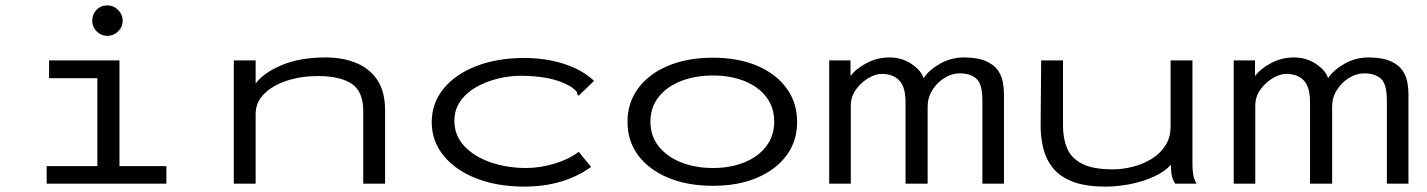

<svg xmlns="http://www.w3.org/2000/svg" viewBox="-20 -681 5290 712"><path d="M153 0V-65H341V-391H162V-457H423V-65H597V0ZM378 -548Q355 -548 338.5 -564.5Q322 -581 322 -604Q322 -628 338 -644.5Q354 -661 378 -661Q401 -661 418 -644Q435 -627 435 -604Q435 -581 418 -564.5Q401 -548 378 -548Z M847 0V-457H928V-371Q956 -410 1023.5 -439Q1091 -468 1188 -468Q1251 -468 1301 -447.5Q1351 -427 1379.5 -384Q1408 -341 1408 -272V0H1327V-270Q1327 -342 1284 -370.5Q1241 -399 1158 -399Q1097 -399 1044.5 -382Q992 -365 960 -333.5Q928 -302 928 -258V0Z M1925 11Q1825 11 1747.5 -19Q1670 -49 1625.5 -103Q1581 -157 1581 -228Q1581 -299 1625 -352.5Q1669 -406 1746.5 -436Q1824 -466 1923 -466Q2006 -466 2073.5 -443.5Q2141 -421 2183 -381L2133 -333L2126 -326L2121 -331Q2121 -339 2116 -344Q2111 -349 2098 -359Q2059 -382 2012 -391Q1965 -400 1911 -400Q1868 -400 1824.5 -389Q1781 -378 1745 -357.5Q1709 -337 1687 -305.5Q1665 -274 1665 -233Q1665 -178 1702.5 -138.5Q1740 -99 1801 -78.5Q1862 -58 1931 -58Q1982 -58 2035.5 -74Q2089 -90 2126 -118L2172 -62Q2070 11 1925 11Z M2624 8Q2529 8 2457.5 -22Q2386 -52 2346.5 -105Q2307 -158 2307 -229Q2307 -300 2346.5 -353.5Q2386 -407 2457.5 -437Q2529 -467 2624 -467Q2718 -467 2788 -437Q2858 -407 2897 -353.5Q2936 -300 2936 -229Q2936 -158 2897 -105Q2858 -52 2788 -22Q2718 8 2624 8ZM2624 -58Q2689 -58 2740.5 -79Q2792 -100 2821.5 -138.5Q2851 -177 2851 -230Q2851 -283 2821.5 -321.5Q2792 -360 2740.5 -380.5Q2689 -401 2624 -401Q2558 -401 2505.5 -380.5Q2453 -360 2422.5 -321.5Q2392 -283 2392 -230Q2392 -177 2422.5 -138.5Q2453 -100 2505.5 -79Q2558 -58 2624 -58Z M3055 0V-457H3134V-399Q3154 -426 3193.5 -447Q3233 -468 3279 -468Q3324 -468 3360 -444Q3396 -420 3405 -391Q3424 -421 3466.5 -445Q3509 -469 3560 -468Q3608 -467 3637 -454Q3666 -441 3680 -421Q3694 -401 3698.5 -378Q3703 -355 3703 -334V0H3623V-308Q3623 -370 3600.5 -389.5Q3578 -409 3539 -409Q3510 -409 3482.5 -392Q3455 -375 3437.5 -347Q3420 -319 3420 -286V0H3338V-302Q3338 -359 3314.5 -383Q3291 -407 3249 -407Q3227 -407 3200.5 -391.5Q3174 -376 3154.5 -349.5Q3135 -323 3135 -289V0Z M4080 11Q4005 11 3957.5 -7.5Q3910 -26 3884.5 -58Q3859 -90 3849 -130.5Q3839 -171 3839 -214L3841 -457H3922V-214Q3922 -168 3937 -131.5Q3952 -95 3992 -74Q4032 -53 4107 -53Q4143 -53 4180.5 -62.5Q4218 -72 4250 -91.5Q4282 -111 4301.5 -141Q4321 -171 4321 -212V-457H4402V-71Q4402 -53 4404.5 -35.5Q4407 -18 4417 0H4338Q4327 -17 4324.5 -35Q4322 -53 4322 -70Q4300 -45 4260 -26.5Q4220 -8 4172.5 1.5Q4125 11 4080 11Z M4555 0V-457H4634V-399Q4654 -426 4693.5 -447Q4733 -468 4779 -468Q4824 -468 4860 -444Q4896 -420 4905 -391Q4924 -421 4966.5 -445Q5009 -469 5060 -468Q5108 -467 5137 -454Q5166 -441 5180 -421Q5194 -401 5198.5 -378Q5203 -355 5203 -334V0H5123V-308Q5123 -370 5100.5 -389.5Q5078 -409 5039 -409Q5010 -409 4982.5 -392Q4955 -375 4937.5 -347Q4920 -319 4920 -286V0H4838V-302Q4838 -359 4814.5 -383Q4791 -407 4749 -407Q4727 -407 4700.5 -391.5Q4674 -376 4654.5 -349.5Q4635 -323 4635 -289V0Z"/></svg>

Font: Inconsolata ExtraExpanded
Style: Regular
Weight: 400
Width: 8
Monospace: yes
Designer: Raph Levien, Cyreal, Brenton Simpson
Foundry: Raph Levien, Cyreal, Google
Version: Version 3.000; ttfautohint (v1.8.2.53-6de2)